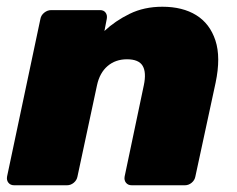

<svg xmlns="http://www.w3.org/2000/svg" viewBox="-26 -550 704 570"><path d="M16 0Q5 0 -1 -7.5Q-7 -15 -5 -26L94 -494Q96 -505 105.5 -512.5Q115 -520 126 -520H271Q282 -520 287.5 -512.5Q293 -505 291 -494L284 -458Q316 -488 359 -509Q402 -530 456 -530Q516 -530 556.5 -505Q597 -480 613.5 -430Q630 -380 614 -304L554 -26Q552 -15 543 -7.5Q534 0 523 0H365Q354 0 348 -7.5Q342 -15 344 -26L401 -297Q409 -335 397.5 -354.5Q386 -374 351 -374Q317 -374 293.5 -354Q270 -334 262 -297L204 -26Q202 -15 193 -7.5Q184 0 173 0Z"/></svg>

Font: Rubik ExtraBold
Style: Italic
Weight: 800
Italic angle: -12°
Designer: Hubert and Fischer
Foundry: Hubert and Fischer
Version: Version 2.300;gftools[0.9.30]